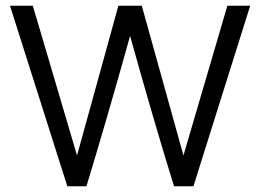

<svg xmlns="http://www.w3.org/2000/svg" viewBox="-20 -653 912 673"><path d="M395 -633H477L623 -108L777 -633H857L658 0H590Q521 -222 436 -527Q351 -223 283 0H216L15 -633H95L250 -108Z"/></svg>

Font: Tajawal
Style: Regular
Weight: 400
Designer: Boutros Fonts
Foundry: Created by Boutros International 2017
Version: Version 1.700